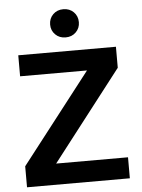

<svg xmlns="http://www.w3.org/2000/svg" viewBox="-61 -990 767 1038"><g transform="rotate(-5 322.0 -471.0)"><path d="M601 0H43V-114L421 -601H58V-715H588V-601L211 -114H601ZM322 -789Q288 -789 266 -811Q244 -833 244 -865Q244 -898 266 -920Q288 -942 322 -942Q356 -942 378 -920Q400 -898 400 -865Q400 -833 378 -811Q356 -789 322 -789Z"/></g></svg>

Font: Wix Madefor Display
Style: Bold
Weight: 700
Designer: Dalton Maag Ltd
Foundry: Dalton Maag Ltd
Version: Version 3.100